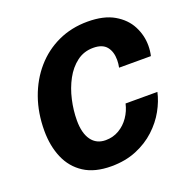

<svg xmlns="http://www.w3.org/2000/svg" viewBox="-134 -876 992 1015"><g transform="rotate(-20 362.0 -369.0)"><path d="M685 -274Q674.5 -225 646.5 -174.5Q618.5 -124 573 -81.8Q527.5 -39.5 464.8 -13.5Q402 12.5 323 12.5Q230 12.5 170.2 -26.2Q110.5 -65 81.8 -132.2Q53 -199.5 53 -285Q53 -384.5 83 -469Q113 -553.5 167.8 -616.5Q222.5 -679.5 298 -714.5Q373.5 -749.5 464.5 -749.5Q555.5 -749.5 612.8 -716.2Q670 -683 697 -630.8Q724 -578.5 724 -521Q724 -491 717.5 -463.5H538.5Q540.5 -472 541.8 -484.2Q543 -496.5 543 -505.5Q543 -552.5 519.8 -580.8Q496.5 -609 445 -609Q392.5 -609 352.8 -579Q313 -549 286.5 -500Q260 -451 246.8 -392.5Q233.5 -334 233.5 -277Q233.5 -205.5 261.8 -166.5Q290 -127.5 342 -127.5Q383.5 -127.5 417.5 -147.5Q451.5 -167.5 474.2 -200.8Q497 -234 506 -274Z"/></g></svg>

Font: Epilogue ExtraBold
Style: Italic
Weight: 800
Italic angle: -12°
Designer: Tyler Finck
Foundry: Etcetera Type Co
Version: Version 2.111; ttfautohint (v1.8.3)